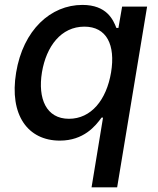

<svg xmlns="http://www.w3.org/2000/svg" viewBox="-20 -573 657 797"><path d="M360.1 204.5H466.3L590.6 -545.5H486.9L471.6 -457H463.1C449.9 -490.8 423.3 -552.6 322.1 -552.6C190.3 -552.6 76 -448.5 46.9 -271.7C17.8 -95.2 95.9 10.7 228.3 10.7C327.8 10.7 376.4 -50.1 401.6 -84.9H407.7ZM154.1 -272.7C172.2 -381 233.7 -462.4 330.3 -462.4C422.6 -462.4 459.9 -386.7 441.1 -272.7C421.9 -158 358.3 -79.9 266.3 -79.9C171.9 -79.9 136.4 -163.4 154.1 -272.7Z"/></svg>

Font: Margiela Sans Medium
Style: Italic
Weight: 500
Italic angle: -9.39999°
Designer: Stefan Endress, Andreas Faust
Version: Version 1.100;FEAKit 1.0